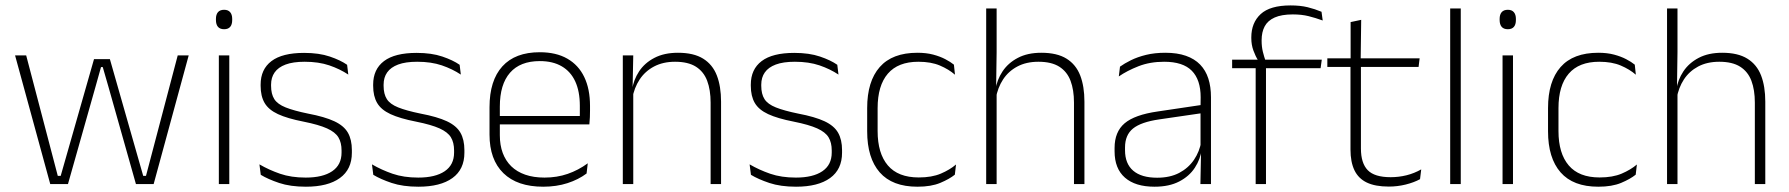

<svg xmlns="http://www.w3.org/2000/svg" viewBox="-20 -696 6764 726"><path d="M170 0 37 -486.5H79L198.5 -31H209.5L335.5 -472.5H395.5L521.5 -31H532L652 -486.5H693.5L561 0H494L390 -368L368.5 -442.5H362L341 -367.5L237 0Z M807.5 0V-486.5H847V0ZM827.5 -585.5Q812 -585.5 804.2 -594.5Q796.5 -603.5 796.5 -620.5V-624.5Q796.5 -641 804.2 -650Q812 -659 827.5 -659Q842.5 -659 850.2 -650Q858 -641 858 -624.5V-620.5Q858 -603 850.2 -594.2Q842.5 -585.5 827.5 -585.5Z M1136.5 10Q1078 10 1035.5 -4.2Q993 -18.5 966 -35L961 -74.5Q997 -53.5 1039 -39Q1081 -24.5 1136 -24.5Q1200.5 -24.5 1236 -48.5Q1271.5 -72.5 1271.5 -119V-127Q1271.5 -157 1259.5 -176.8Q1247.5 -196.5 1216.5 -210.5Q1185.5 -224.5 1128 -236Q1066.5 -248 1031 -264.5Q995.5 -281 980.5 -306.8Q965.5 -332.5 965.5 -371.5V-376Q965.5 -434 1006.5 -465Q1047.5 -496 1130 -496Q1186.5 -496 1227 -482.2Q1267.5 -468.5 1292.5 -451L1297 -414Q1265.5 -435 1225.2 -448.8Q1185 -462.5 1132 -462.5Q1088 -462.5 1060 -452Q1032 -441.5 1018.5 -422.2Q1005 -403 1005 -376V-371.5Q1005 -340.5 1017.2 -321.2Q1029.5 -302 1060.2 -289.8Q1091 -277.5 1144.5 -266.5Q1208 -254.5 1244.2 -237.5Q1280.5 -220.5 1295.5 -194.2Q1310.5 -168 1310.5 -128.5V-118.5Q1310.5 -55.5 1265.2 -22.8Q1220 10 1136.5 10Z M1562 10Q1503.5 10 1461 -4.2Q1418.5 -18.5 1391.5 -35L1386.5 -74.5Q1422.5 -53.5 1464.5 -39Q1506.5 -24.5 1561.5 -24.5Q1626 -24.5 1661.5 -48.5Q1697 -72.5 1697 -119V-127Q1697 -157 1685 -176.8Q1673 -196.5 1642 -210.5Q1611 -224.5 1553.5 -236Q1492 -248 1456.5 -264.5Q1421 -281 1406 -306.8Q1391 -332.5 1391 -371.5V-376Q1391 -434 1432 -465Q1473 -496 1555.5 -496Q1612 -496 1652.5 -482.2Q1693 -468.5 1718 -451L1722.5 -414Q1691 -435 1650.8 -448.8Q1610.5 -462.5 1557.5 -462.5Q1513.5 -462.5 1485.5 -452Q1457.5 -441.5 1444 -422.2Q1430.5 -403 1430.5 -376V-371.5Q1430.5 -340.5 1442.8 -321.2Q1455 -302 1485.8 -289.8Q1516.5 -277.5 1570 -266.5Q1633.5 -254.5 1669.8 -237.5Q1706 -220.5 1721 -194.2Q1736 -168 1736 -128.5V-118.5Q1736 -55.5 1690.8 -22.8Q1645.5 10 1562 10Z M2034 10Q1936 10 1883.5 -41.2Q1831 -92.5 1831 -187V-290.5Q1831 -391.5 1879.5 -445Q1928 -498.5 2021 -498.5Q2083 -498.5 2125.2 -474.2Q2167.5 -450 2189.2 -404.8Q2211 -359.5 2211 -295.5V-278Q2211 -265.5 2210.5 -252.8Q2210 -240 2208.5 -225.5H2172Q2172.5 -245.5 2172.5 -263.2Q2172.5 -281 2172.5 -296Q2172.5 -350.5 2155.2 -388Q2138 -425.5 2104.2 -445.2Q2070.5 -465 2021 -465Q1947 -465 1908.5 -421Q1870 -377 1870 -293V-245V-239V-184.5Q1870 -147 1881 -117.5Q1892 -88 1913.2 -67.2Q1934.5 -46.5 1966 -35.5Q1997.5 -24.5 2039 -24.5Q2086 -24.5 2126.5 -38.5Q2167 -52.5 2202.5 -78.5L2198 -40Q2167.5 -17 2125.8 -3.5Q2084 10 2034 10ZM1851 -225.5V-257.5H2198.5V-225.5Z M2667 0V-308Q2667 -356 2654 -390.5Q2641 -425 2611.5 -443.8Q2582 -462.5 2532.5 -462.5Q2487 -462.5 2453 -444.5Q2419 -426.5 2398.5 -395.2Q2378 -364 2371 -324L2360 -356H2370Q2375.5 -394 2396.5 -426Q2417.5 -458 2454.5 -477.2Q2491.5 -496.5 2543.5 -496.5Q2603 -496.5 2638.8 -474.2Q2674.5 -452 2690.5 -410.8Q2706.5 -369.5 2706.5 -311.5V0ZM2335 0V-486.5H2374.5L2372 -362.5L2374.5 -361V0Z M2990 10Q2931.5 10 2889 -4.2Q2846.5 -18.5 2819.5 -35L2814.5 -74.5Q2850.5 -53.5 2892.5 -39Q2934.5 -24.5 2989.5 -24.5Q3054 -24.5 3089.5 -48.5Q3125 -72.5 3125 -119V-127Q3125 -157 3113 -176.8Q3101 -196.5 3070 -210.5Q3039 -224.5 2981.5 -236Q2920 -248 2884.5 -264.5Q2849 -281 2834 -306.8Q2819 -332.5 2819 -371.5V-376Q2819 -434 2860 -465Q2901 -496 2983.5 -496Q3040 -496 3080.5 -482.2Q3121 -468.5 3146 -451L3150.5 -414Q3119 -435 3078.8 -448.8Q3038.5 -462.5 2985.5 -462.5Q2941.5 -462.5 2913.5 -452Q2885.5 -441.5 2872 -422.2Q2858.5 -403 2858.5 -376V-371.5Q2858.5 -340.5 2870.8 -321.2Q2883 -302 2913.8 -289.8Q2944.5 -277.5 2998 -266.5Q3061.5 -254.5 3097.8 -237.5Q3134 -220.5 3149 -194.2Q3164 -168 3164 -128.5V-118.5Q3164 -55.5 3118.8 -22.8Q3073.5 10 2990 10Z M3449 10Q3354 10 3306.5 -44.2Q3259 -98.5 3259 -199.5V-287.5Q3259 -388.5 3306.5 -442.5Q3354 -496.5 3449 -496.5Q3482.5 -496.5 3508.8 -489.5Q3535 -482.5 3554.5 -472.2Q3574 -462 3587 -451.5L3591 -413.5Q3567.5 -434 3534 -448.2Q3500.5 -462.5 3452.5 -462.5Q3376 -462.5 3337.2 -417.5Q3298.5 -372.5 3298.5 -287V-200.5Q3298.5 -116 3337.2 -70.5Q3376 -25 3454 -25Q3503.5 -25 3537.5 -39.5Q3571.5 -54 3595 -74L3590.5 -35.5Q3570 -19 3535.5 -4.5Q3501 10 3449 10Z M4041 0V-308Q4041 -356 4028 -390.5Q4015 -425 3985.5 -443.8Q3956 -462.5 3906.5 -462.5Q3860.5 -462.5 3826.8 -444.5Q3793 -426.5 3772.8 -395.5Q3752.5 -364.5 3745.5 -324L3732 -356H3744Q3749.5 -394 3770.8 -426Q3792 -458 3828.8 -477.2Q3865.5 -496.5 3917.5 -496.5Q3977 -496.5 4012.8 -474.2Q4048.5 -452 4064.5 -410.8Q4080.5 -369.5 4080.5 -311.5V0ZM3709 0V-664H3748.5V-498.5L3746.5 -359L3748.5 -355V0Z M4519 0 4521.5 -125 4519.5 -131.5V-290L4520 -328Q4520 -394.5 4486.5 -428.5Q4453 -462.5 4382 -462.5Q4328 -462.5 4284.8 -445.5Q4241.5 -428.5 4210.5 -407L4215 -444Q4231.5 -456 4256.2 -468.2Q4281 -480.5 4313.5 -488.5Q4346 -496.5 4386.5 -496.5Q4431.5 -496.5 4464.2 -485Q4497 -473.5 4518 -451.8Q4539 -430 4549 -399Q4559 -368 4559 -328.5V0ZM4345.5 10Q4273 10 4233.8 -24.2Q4194.5 -58.5 4194.5 -124V-136.5Q4194.5 -197.5 4232.5 -229.8Q4270.5 -262 4357.5 -274.5L4529 -300L4531 -269L4363 -244.5Q4294.5 -234.5 4264.2 -210Q4234 -185.5 4234 -138.5V-128Q4234 -77 4265 -50.5Q4296 -24 4355.5 -24Q4404 -24 4438.8 -42.2Q4473.5 -60.5 4494.8 -91.8Q4516 -123 4522.5 -162L4533 -131H4524Q4519 -94 4498 -61.8Q4477 -29.5 4439 -9.8Q4401 10 4345.5 10Z M4860 -675.5Q4896.5 -675.5 4924.2 -668.8Q4952 -662 4977 -651.5L4981.5 -618.5Q4954 -628.5 4927.8 -635Q4901.5 -641.5 4868.5 -641.5Q4826 -641.5 4799.8 -629.8Q4773.5 -618 4762 -596.2Q4750.5 -574.5 4750.5 -544V-541.5Q4750.5 -519.5 4755.2 -500.2Q4760 -481 4765.5 -465.5L4736.5 -463.5V-469Q4727.5 -483 4719.5 -504.8Q4711.5 -526.5 4711.5 -552V-554.5Q4711.5 -610 4747 -642.8Q4782.5 -675.5 4860 -675.5ZM4728 0V-455H4767V0ZM4639 -438V-470.5H4743H4758H4978L4973.5 -438Z M5231.5 9.5Q5180 9.5 5148.2 -5.8Q5116.5 -21 5101.5 -52.2Q5086.5 -83.5 5086.5 -130.5V-459H5126V-134.5Q5126 -79 5151.8 -52.5Q5177.5 -26 5238.5 -26Q5269 -26 5298.2 -33.2Q5327.5 -40.5 5354 -55.5L5349.5 -18.5Q5326.5 -6 5295.2 1.8Q5264 9.5 5231.5 9.5ZM4999 -443V-475.5H5348L5344 -443ZM5087 -469.5V-612.5L5127 -621L5125 -469.5Z M5463.5 0V-664H5503.5V0Z M5661.5 0V-486.5H5701V0ZM5681.5 -585.5Q5666 -585.5 5658.2 -594.5Q5650.5 -603.5 5650.5 -620.5V-624.5Q5650.5 -641 5658.2 -650Q5666 -659 5681.5 -659Q5696.5 -659 5704.2 -650Q5712 -641 5712 -624.5V-620.5Q5712 -603 5704.2 -594.2Q5696.5 -585.5 5681.5 -585.5Z M6023.5 10Q5928.5 10 5881 -44.2Q5833.5 -98.5 5833.5 -199.5V-287.5Q5833.5 -388.5 5881 -442.5Q5928.5 -496.5 6023.5 -496.5Q6057 -496.5 6083.2 -489.5Q6109.5 -482.5 6129 -472.2Q6148.5 -462 6161.5 -451.5L6165.5 -413.5Q6142 -434 6108.5 -448.2Q6075 -462.5 6027 -462.5Q5950.5 -462.5 5911.8 -417.5Q5873 -372.5 5873 -287V-200.5Q5873 -116 5911.8 -70.5Q5950.5 -25 6028.5 -25Q6078 -25 6112 -39.5Q6146 -54 6169.5 -74L6165 -35.5Q6144.5 -19 6110 -4.5Q6075.5 10 6023.5 10Z M6615.5 0V-308Q6615.5 -356 6602.5 -390.5Q6589.5 -425 6560 -443.8Q6530.5 -462.5 6481 -462.5Q6435 -462.5 6401.2 -444.5Q6367.5 -426.5 6347.2 -395.5Q6327 -364.5 6320 -324L6306.5 -356H6318.5Q6324 -394 6345.2 -426Q6366.5 -458 6403.2 -477.2Q6440 -496.5 6492 -496.5Q6551.5 -496.5 6587.2 -474.2Q6623 -452 6639 -410.8Q6655 -369.5 6655 -311.5V0ZM6283.5 0V-664H6323V-498.5L6321 -359L6323 -355V0Z"/></svg>

Font: Anek Bangla ExtraLight
Style: Regular
Weight: 250
Designer: Sulekha Rajkumar (Bangla), Yesha Goshar (Latin)
Foundry: Ek Type
Version: Version 1.003